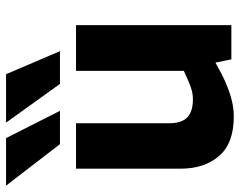

<svg xmlns="http://www.w3.org/2000/svg" viewBox="-99 -685 792 634"><g transform="rotate(-90 297.0 -368.0)"><path d="M229 8Q141 8 99 -40.5Q57 -89 57 -168V-513H207V-206Q207 -164 226.5 -145.5Q246 -127 286 -127Q303 -127 318 -131.5Q333 -136 349 -143L380 -157V-513H531V0H418L400 -88L430 -65L371 -33Q334 -14 298.5 -3Q263 8 229 8ZM138 -566 1 -744H158L248 -566ZM337 -566 209 -744H369L445 -566Z"/></g></svg>

Font: REM SemiBold
Style: Regular
Weight: 600
Designer: Octavio Pardo
Foundry: Ashler Design
Version: Version 1.005;gftools[0.9.28]